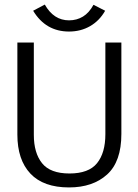

<svg xmlns="http://www.w3.org/2000/svg" viewBox="-20 -809 603 840"><path d="M282 11Q170 11 113 -49.5Q56 -110 56 -220V-623H128V-219Q128 -140 164 -95Q200 -50 284 -50Q368 -50 404.5 -95Q441 -140 441 -222V-623H511V-223Q511 -102 448.5 -45.5Q386 11 282 11ZM389 -788 440 -762Q415 -718 374 -694.5Q333 -671 282 -671Q180 -671 125 -762L176 -789Q215 -720 282 -720Q316 -720 343 -736.5Q370 -753 389 -788Z"/></svg>

Font: Inconsolata SemiExpanded
Style: Regular
Weight: 400
Width: 6
Monospace: yes
Designer: Raph Levien, Cyreal, Brenton Simpson
Foundry: Raph Levien, Cyreal, Google
Version: Version 3.100; ttfautohint (v1.8.4.7-5d5b)